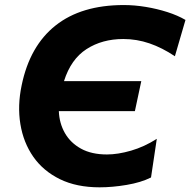

<svg xmlns="http://www.w3.org/2000/svg" viewBox="-20 -748 774 780"><path d="M384.5 13Q291 13 223.2 -20.2Q155.5 -53.5 115.2 -111.2Q75 -169 62.8 -243.8Q50.5 -318.5 68 -401.5Q101 -561.5 205.8 -644.5Q310.5 -727.5 483 -727.5Q526 -727.5 571.8 -720Q617.5 -712.5 659.8 -699Q702 -685.5 733.5 -667L690.5 -519.5Q639 -554 587.2 -571.8Q535.5 -589.5 481 -589.5Q395 -589.5 331.5 -548.5Q268 -507.5 240 -418.5H554L528 -296.5H219Q221 -247 243.8 -207.2Q266.5 -167.5 309.2 -144Q352 -120.5 414.5 -120.5Q459 -120.5 512.5 -136Q566 -151.5 617 -184L593.5 -27Q552.5 -6.5 494.5 3.2Q436.5 13 384.5 13Z"/></svg>

Font: Commissioner
Style: Bold Italic
Weight: 700
Italic angle: -12°
Designer: Kostas Bartsokas
Foundry: Kostas Bartsokas
Version: Version 1.000; ttfautohint (v1.8.3)